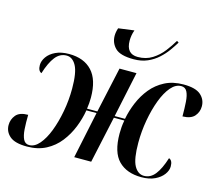

<svg xmlns="http://www.w3.org/2000/svg" viewBox="-119 -908 1220 1060"><g transform="rotate(15 491.0 -378.0)"><path d="M561 -607Q485 -607 456 -635.5Q427 -664 427 -706Q427 -726 435 -750L525 -762Q519 -746 516.5 -730.5Q514 -715 514 -701Q514 -625 580 -625Q627 -625 662.5 -647.5Q698 -670 723.5 -703Q749 -736 767 -767L778 -760Q764 -737 745 -710.5Q726 -684 700 -660.5Q674 -637 640 -622Q606 -607 561 -607ZM117 11Q48 11 18.5 -14.5Q-11 -40 -11 -78Q-11 -110 9.5 -135Q30 -160 79 -160Q78 -115 80.5 -78.5Q83 -42 93.5 -21Q104 0 127 0Q158 0 185 -31.5Q212 -63 232 -115Q252 -167 264 -231.5Q276 -296 276 -362Q276 -454 255 -492.5Q234 -531 200 -531Q162 -531 136 -498Q110 -465 90 -401Q70 -409 70 -442Q70 -466 86.5 -489.5Q103 -513 134.5 -528Q166 -543 211 -543Q296 -543 342.5 -493Q389 -443 389 -341Q389 -310 384 -277H443L500 -537H597L542 -277H601Q610 -325 630 -372.5Q650 -420 681.5 -458.5Q713 -497 758.5 -520.5Q804 -544 865 -544Q934 -544 963.5 -518Q993 -492 993 -453Q993 -421 972.5 -397Q952 -373 904 -372Q904 -418 901.5 -454.5Q899 -491 888.5 -511.5Q878 -532 855 -532Q823 -532 796 -500.5Q769 -469 749 -416Q729 -363 717.5 -298.5Q706 -234 706 -169Q706 -76 727 -38Q748 0 783 0Q820 0 846 -33Q872 -66 892 -130Q913 -123 913 -88Q913 -65 896 -42Q879 -19 847.5 -4Q816 11 771 11Q687 11 640 -36.5Q593 -84 593 -191Q593 -209 594.5 -228Q596 -247 600 -267H540L482 0H385L441 -267H383Q375 -218 355.5 -169Q336 -120 304 -79Q272 -38 225.5 -13.5Q179 11 117 11Z"/></g></svg>

Font: Noto Serif Display Condensed SemiBold
Style: Italic
Weight: 600
Width: 3
Italic angle: -12°
Designer: Monotype Design Team
Foundry: Monotype Imaging Inc.
Version: Version 2.009